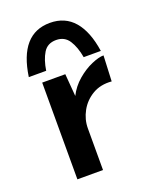

<svg xmlns="http://www.w3.org/2000/svg" viewBox="-124 -716 638 789"><g transform="rotate(-20 195.0 -321.5)"><path d="M178 -423 186 -325Q204 -361 235 -387.5Q266 -414 298.5 -428Q331 -442 352 -442L347 -330Q299 -334 263.5 -313Q228 -292 208.5 -256.5Q189 -221 189 -182V0H77V-423ZM190 -643Q256 -643 295.5 -597Q335 -551 348 -463H273Q265 -509 246 -538.5Q227 -568 190 -568Q152 -568 134 -538.5Q116 -509 109 -463H33Q59 -643 190 -643Z"/></g></svg>

Font: Synthetic SemiBold
Style: Regular
Weight: 600
Designer: Santiago Orozco
Foundry: Typemade
Version: Version 2.000; ttfautohint (v1.8.4.7-5d5b)